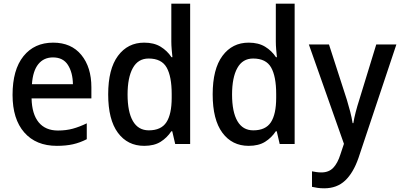

<svg xmlns="http://www.w3.org/2000/svg" viewBox="-20 -780 2168 1040"><path d="M268 -549Q366 -549 420.5 -482.5Q475 -416 475 -307V-247H151Q153 -162 189.5 -117.5Q226 -73 294 -73Q338 -73 374.5 -83Q411 -93 450 -112V-26Q413 -7 375 1.5Q337 10 288 10Q175 10 111.5 -62.5Q48 -135 48 -266Q48 -402 107 -475.5Q166 -549 268 -549ZM267 -469Q217 -469 187.5 -432.5Q158 -396 153 -324H375Q374 -387 348 -428Q322 -469 267 -469Z M761 10Q671 10 618.5 -61Q566 -132 566 -269Q566 -406 619 -477.5Q672 -549 761 -549Q814 -549 850 -527Q886 -505 909 -470H914Q912 -488 910 -512Q908 -536 908 -555V-760H1010V0H929L913 -69H908Q885 -34 850 -12Q815 10 761 10ZM786 -74Q853 -74 881.5 -118Q910 -162 910 -250V-271Q910 -366 882.5 -414.5Q855 -463 785 -463Q728 -463 699.5 -411.5Q671 -360 671 -268Q671 -174 700 -124Q729 -74 786 -74Z M1327 10Q1237 10 1184.5 -61Q1132 -132 1132 -269Q1132 -406 1185 -477.5Q1238 -549 1327 -549Q1380 -549 1416 -527Q1452 -505 1475 -470H1480Q1478 -488 1476 -512Q1474 -536 1474 -555V-760H1576V0H1495L1479 -69H1474Q1451 -34 1416 -12Q1381 10 1327 10ZM1352 -74Q1419 -74 1447.5 -118Q1476 -162 1476 -250V-271Q1476 -366 1448.5 -414.5Q1421 -463 1351 -463Q1294 -463 1265.5 -411.5Q1237 -360 1237 -268Q1237 -174 1266 -124Q1295 -74 1352 -74Z M1653 -539H1762L1859 -239Q1869 -206 1877 -175Q1885 -144 1890 -113H1894Q1898 -139 1906.5 -172Q1915 -205 1926 -239L2018 -539H2127L1922 75Q1894 156 1849.5 198Q1805 240 1736 240Q1716 240 1699.5 237.5Q1683 235 1670 232V148Q1680 150 1693.5 152Q1707 154 1721 154Q1761 154 1785 129Q1809 104 1824 56L1843 -1Z"/></svg>

Font: Noto Sans Gurmukhi SemiCondensed Medium
Style: Regular
Weight: 500
Width: 4
Designer: Jelle Bosma - Monotype Design Team
Foundry: Monotype Imaging Inc.
Version: Version 2.004; ttfautohint (v1.8.4.7-5d5b)